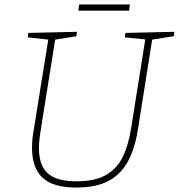

<svg xmlns="http://www.w3.org/2000/svg" viewBox="-20 -836 804 863"><path d="M544 -688 764 -693 761 -673 664 -658 600 -255Q587 -171 556 -112.5Q525 -54 469 -23.5Q413 7 323 7Q218 7 171 -37.5Q124 -82 124 -170Q124 -188 125.5 -207.5Q127 -227 131 -248L197 -658L105 -668L107 -688L326 -693L323 -673L228 -658L162 -245Q159 -225 157 -206Q155 -187 155 -170Q155 -94 194 -57.5Q233 -21 324 -21Q406 -21 455.5 -49Q505 -77 531 -129.5Q557 -182 569 -257L633 -659L541 -668ZM564 -816 560 -788H332L336 -816Z"/></svg>

Font: Bitter ExtraLight
Style: Italic
Weight: 200
Italic angle: -9°
Designer: Sol Matas, and Bitter project Authors
Foundry: Sol Matas
Version: Version 2.001